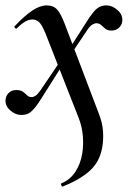

<svg xmlns="http://www.w3.org/2000/svg" viewBox="-27 -415 474 710"><path d="M204 275Q202 276 199.5 270Q197 264 200 263Q232 250 251.5 220.5Q271 191 277 153Q282 123 279.5 89.5Q277 56 265 24L141 -292Q127 -326 116 -334.5Q105 -343 93 -343Q79 -343 65 -334.5Q51 -326 36 -311Q33 -307 28.5 -311.5Q24 -316 28 -319Q64 -357 92.5 -376Q121 -395 146 -395Q170 -395 184 -380Q198 -365 213 -325L338 4Q352 39 354 71Q356 103 351 130Q342 183 305 216.5Q268 250 204 275ZM52 10Q29 10 9.5 -8Q-10 -26 -6 -50Q-4 -63 6.5 -72.5Q17 -82 33 -82Q49 -82 57.5 -76Q66 -70 72.5 -63Q79 -56 90 -56Q97 -56 104.5 -61Q112 -66 122 -80L206 -204L215 -192L133 -62Q114 -31 101 -15.5Q88 0 77.5 5Q67 10 52 10ZM220 -191 210 -204 286 -323Q305 -354 317.5 -369Q330 -384 341 -389.5Q352 -395 366 -395Q389 -395 408.5 -377Q428 -359 425 -336Q424 -323 413 -312.5Q402 -302 386 -302Q370 -302 362 -309Q354 -316 347 -322.5Q340 -329 329 -329Q323 -329 314.5 -324Q306 -319 297 -306Z"/></svg>

Font: Cormorant SemiBold
Style: Italic
Weight: 600
Italic angle: -10°
Designer: Christian Thalmann (Catharsis Fonts)
Foundry: Catharsis Fonts
Version: Version 4.000